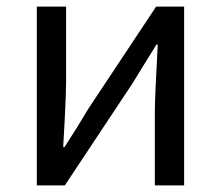

<svg xmlns="http://www.w3.org/2000/svg" viewBox="-20 -563 671 583"><path d="M91.8 0V-543H180.7V-316.4Q180.7 -283.2 176.8 -205.6Q172.9 -127.9 171.9 -116.2H175.8Q218.8 -182.6 248 -232.4L454.1 -543H539.1V0H450.2V-226.6Q450.2 -267.6 459 -427.7H455.1Q403.3 -344.7 382.8 -310.5L176.8 0Z"/></svg>

Font: Gen Shin Gothic Regular
Style: Regular
Weight: 400
Designer: [Source Han Sans]
Ryoko NISHIZUKA  (kana & ideographs); Paul D. Hunt (Latin, Greek & Cyrillic); Wenlong ZHANG  (bopomofo
Version: Version 1.002.20150607